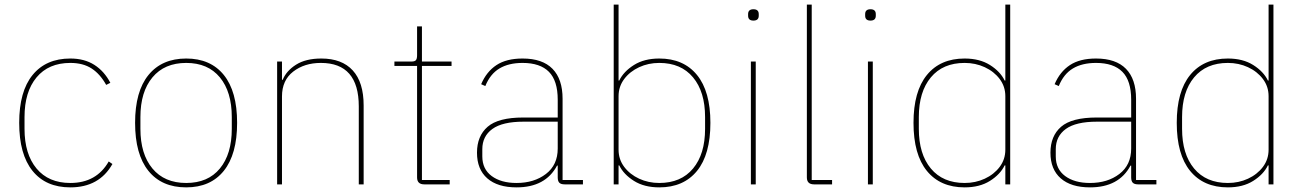

<svg xmlns="http://www.w3.org/2000/svg" viewBox="-20 -797 5635 830"><path d="M63 -266Q63 -402 121 -473Q179 -544 284 -544Q345 -544 388 -516.5Q431 -489 457 -439L439 -430Q413 -477 376 -501Q339 -525 284 -525Q190 -525 138 -462.5Q86 -400 86 -291V-240Q86 -131 138 -68.5Q190 -6 284 -6Q397 -6 450 -99L466 -88Q409 13 284 13Q178 13 120.5 -58.5Q63 -130 63 -266Z M564 -266Q564 -402 622 -473Q680 -544 785 -544Q890 -544 947.5 -473Q1005 -402 1005 -266Q1005 -130 947.5 -58.5Q890 13 785 13Q679 13 621.5 -58.5Q564 -130 564 -266ZM982 -240V-291Q982 -400 930.5 -462.5Q879 -525 785 -525Q691 -525 639 -462.5Q587 -400 587 -291V-240Q587 -131 639 -68.5Q691 -6 785 -6Q879 -6 930.5 -68.5Q982 -131 982 -240Z M1178 0V-531H1199V-452H1202Q1218 -491 1260 -517.5Q1302 -544 1369 -544Q1458 -544 1505 -492.5Q1552 -441 1552 -341V0H1531V-337Q1531 -525 1367 -525Q1296 -525 1247.5 -487.5Q1199 -450 1199 -380V0Z M1814 0Q1783 0 1783 -30V-512H1685V-531H1759Q1773 -531 1778 -537Q1783 -543 1783 -558V-683H1804V-531H1932V-512H1804V-19H1924V0Z M2042 -137Q2042 -209 2088 -249Q2134 -289 2242 -289H2391V-366Q2391 -448 2353 -486.5Q2315 -525 2239 -525Q2179 -525 2139 -501Q2099 -477 2078 -425L2060 -433Q2083 -487 2126 -515.5Q2169 -544 2239 -544Q2325 -544 2368.5 -499.5Q2412 -455 2412 -370V-19H2500V0H2421Q2405 0 2398 -7Q2391 -14 2391 -30V-81H2388Q2338 13 2213 13Q2131 13 2086.5 -26Q2042 -65 2042 -137ZM2391 -155V-271H2243Q2152 -271 2108.5 -239.5Q2065 -208 2065 -152V-121Q2065 -66 2105.5 -36Q2146 -6 2213 -6Q2289 -6 2340 -45Q2391 -84 2391 -155Z M2657 -82H2654V0H2633V-777H2654V-449H2657Q2676 -488 2720.5 -516Q2765 -544 2830 -544Q2935 -544 2993 -473Q3051 -402 3051 -266Q3051 -129 2993 -58Q2935 13 2830 13Q2765 13 2720.5 -15Q2676 -43 2657 -82ZM3028 -240V-291Q3028 -400 2976 -462.5Q2924 -525 2830 -525Q2783 -525 2743 -506.5Q2703 -488 2678.5 -455.5Q2654 -423 2654 -381V-150Q2654 -108 2678.5 -75.5Q2703 -43 2743 -24.5Q2783 -6 2830 -6Q2924 -6 2976 -68.5Q3028 -131 3028 -240Z M3214 -729V-736Q3214 -757 3237 -757Q3260 -757 3260 -736V-729Q3260 -708 3237 -708Q3214 -708 3214 -729ZM3247 0H3226V-531H3247Z M3499 0Q3468 0 3468 -30V-777H3489V-19H3577V0Z M3720 -729V-736Q3720 -757 3743 -757Q3766 -757 3766 -736V-729Q3766 -708 3743 -708Q3720 -708 3720 -729ZM3753 0H3732V-531H3753Z M3929 -266Q3929 -402 3987 -473Q4045 -544 4150 -544Q4215 -544 4259.5 -516Q4304 -488 4323 -449H4326V-777H4347V0H4326V-82H4323Q4304 -43 4259.5 -15Q4215 13 4150 13Q4045 13 3987 -58Q3929 -129 3929 -266ZM4326 -150V-381Q4326 -423 4301.5 -455.5Q4277 -488 4237 -506.5Q4197 -525 4150 -525Q4056 -525 4004 -462.5Q3952 -400 3952 -291V-240Q3952 -131 4004 -68.5Q4056 -6 4150 -6Q4197 -6 4237 -24.5Q4277 -43 4301.5 -75.5Q4326 -108 4326 -150Z M4521 -137Q4521 -209 4567 -249Q4613 -289 4721 -289H4870V-366Q4870 -448 4832 -486.5Q4794 -525 4718 -525Q4658 -525 4618 -501Q4578 -477 4557 -425L4539 -433Q4562 -487 4605 -515.5Q4648 -544 4718 -544Q4804 -544 4847.5 -499.5Q4891 -455 4891 -370V-19H4979V0H4900Q4884 0 4877 -7Q4870 -14 4870 -30V-81H4867Q4817 13 4692 13Q4610 13 4565.5 -26Q4521 -65 4521 -137ZM4870 -155V-271H4722Q4631 -271 4587.5 -239.5Q4544 -208 4544 -152V-121Q4544 -66 4584.5 -36Q4625 -6 4692 -6Q4768 -6 4819 -45Q4870 -84 4870 -155Z M5067 -266Q5067 -402 5125 -473Q5183 -544 5288 -544Q5353 -544 5397.5 -516Q5442 -488 5461 -449H5464V-777H5485V0H5464V-82H5461Q5442 -43 5397.5 -15Q5353 13 5288 13Q5183 13 5125 -58Q5067 -129 5067 -266ZM5464 -150V-381Q5464 -423 5439.5 -455.5Q5415 -488 5375 -506.5Q5335 -525 5288 -525Q5194 -525 5142 -462.5Q5090 -400 5090 -291V-240Q5090 -131 5142 -68.5Q5194 -6 5288 -6Q5335 -6 5375 -24.5Q5415 -43 5439.5 -75.5Q5464 -108 5464 -150Z"/></svg>

Font: IBM Plex Sans JP Thin
Style: Regular
Weight: 100
Designer: Mike Abbink; Paul van der Laan; Pieter van Rosmalen; Wujin Sim; Yejin Wi; Jinhee Kim; Boomi Park; Yona Kim; Kichan Ma
Foundry: Sandoll Inc.
Version: Version 1.001